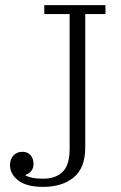

<svg xmlns="http://www.w3.org/2000/svg" viewBox="-20 -718 474 750"><path d="M148 12Q84 12 51.5 -13Q19 -38 19 -73Q19 -95 32 -110Q45 -125 68 -125Q88 -125 99.5 -111.5Q111 -98 111 -78Q111 -61 102 -50Q93 -39 80 -35V-32Q91 -27 107 -23.5Q123 -20 148 -20Q198 -20 225 -47Q252 -74 252 -136V-663H153V-698H392V-663H313V-142Q313 -62 268 -25Q223 12 148 12Z"/></svg>

Font: IBM Plex Serif Light
Style: Regular
Weight: 300
Designer: Mike Abbink, Paul van der Laan, Pieter van Rosmalen
Foundry: Bold Monday
Version: Version 3.001